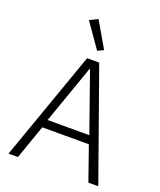

<svg xmlns="http://www.w3.org/2000/svg" viewBox="-168 -1046 961 1150"><g transform="rotate(20 312.5 -471.0)"><path d="M536 0 460 -217H163L87 0H27L274 -698H351L599 0ZM313 -641H309L178 -269H444ZM206 -916 258 -942 353 -778 315 -760Z"/></g></svg>

Font: IBM Plex Sans Thai Looped Light
Style: Regular
Weight: 300
Designer: Mike Abbink, Paul van der Laan, Pieter van Rosmalen, Ben Mitchell, Mark Frömberg
Foundry: Bold Monday
Version: Version 1.1